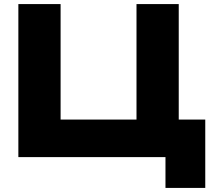

<svg xmlns="http://www.w3.org/2000/svg" viewBox="-20 -770 1055 941"><path d="M649 -750V-184H277V-750H70V0H791V151H986V-184H856V-750Z"/></svg>

Font: Bounded
Style: Bold
Weight: 700
Designer: Vlad Churkin
Version: Version 3.0